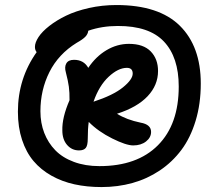

<svg xmlns="http://www.w3.org/2000/svg" viewBox="-20 -861 878 770"><path d="M387.2 -110.8Q328.6 -110.8 278.6 -121.8Q228.5 -132.8 186.3 -156.5Q144 -180.2 114.5 -215.1Q85 -250 68.4 -300.3Q51.8 -350.6 51.8 -413.1Q51.8 -545.9 127 -651.9Q120.1 -660.2 120.1 -672.9Q120.1 -690.4 134.5 -712.4Q148.9 -734.4 178 -757.1Q207 -779.8 245.4 -798.3Q283.7 -816.9 336.7 -828.9Q389.6 -840.8 446.8 -840.8Q617.2 -840.8 701.2 -757.8Q785.2 -674.8 785.2 -525.9Q785.2 -444.3 764.4 -376.2Q743.7 -308.1 707.3 -259.5Q670.9 -210.9 620.6 -177.2Q570.3 -143.6 511.5 -127.2Q452.6 -110.8 387.2 -110.8ZM142.1 -415Q142.1 -367.7 157.5 -327.9Q172.9 -288.1 201.9 -258.3Q231 -228.5 276.4 -211.7Q321.8 -194.8 378.9 -194.8Q530.3 -194.8 613.5 -278.6Q696.8 -362.3 696.8 -514.2Q696.8 -631.3 637.5 -694.3Q578.1 -757.3 452.1 -756.8Q388.7 -756.8 334 -737.8Q332.5 -724.1 322 -713.4Q311.5 -702.6 287.1 -689Q214.4 -644 178.2 -572Q142.1 -500 142.1 -415ZM296.9 -257.8Q268.1 -257.8 249 -279.8Q230 -301.8 230 -337.9Q228.5 -389.6 258.8 -459Q259.3 -489.7 256.1 -513.4Q252.9 -537.1 244.1 -570.8Q237.8 -592.8 246.1 -606.9Q254.4 -621.1 276.9 -621.1Q315.9 -621.1 334 -588.9Q364.3 -634.3 407 -659.7Q449.7 -685.1 497.1 -685.1Q555.2 -685.1 584.5 -654.8Q613.8 -624.5 613.8 -576.2Q613.8 -519.5 572 -475.1Q530.3 -430.7 449.2 -404.8Q487.3 -380.9 543.9 -369.1Q585.9 -361.8 585.9 -332Q585.9 -309.6 565.7 -293.7Q545.4 -277.8 514.2 -277.8Q485.8 -277.8 429.9 -305.7Q374 -333.5 335.9 -372.1Q332 -344.2 332 -305.2Q332 -277.8 324 -267.8Q315.9 -257.8 296.9 -257.8ZM488.8 -588.9Q454.1 -588.9 415.8 -553.2Q377.4 -517.6 355 -453.1Q434.1 -479 473.1 -510.7Q512.2 -542.5 512.2 -565.9Q512.2 -588.9 488.8 -588.9Z"/></svg>

Font: Shantell Sans Bouncy
Style: Regular
Weight: 500
Designer: Stephen Nixon, Anya Danilova, Shantell Martin
Foundry: Arrow Type
Version: Version 1.006;[9816181b4]